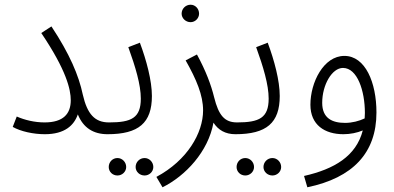

<svg xmlns="http://www.w3.org/2000/svg" viewBox="-20 -564 1671 814"><path d="M169 -45C127 -45 85 -55 51 -70L34 -26C67 -7 121 5 170 5C255 5 294 -33 310 -79C333 -22 376 5 436 5C460 5 470 -7 470 -21C470 -34 462 -45 442 -45C382 -45 350 -80 331 -163C314 -244 275 -336 198 -452L155 -424C261 -267 280 -185 280 -139C280 -82 249 -45 169 -45Z M593 180C613 180 630 164 630 144C630 123 613 106 593 106C572 106 555 123 555 144C555 164 572 180 593 180ZM478 180C498 180 515 164 515 144C515 123 498 106 478 106C457 106 441 123 441 144C441 164 457 180 478 180Z M436 5C568 5 624 -43 624 -157C624 -222 601 -308 573 -383L524 -364C554 -281 577 -205 577 -146C577 -64 537 -45 443 -45Z M788 -470C808 -470 824 -487 824 -506C824 -527 808 -544 788 -544C767 -544 750 -527 750 -506C750 -487 767 -470 788 -470Z M669 230C766 182 863 79 885 -44C905 -13 935 5 978 5C1002 5 1012 -7 1012 -21C1012 -34 1005 -45 985 -45C932 -45 907 -75 888 -151C875 -204 853 -263 815 -333L767 -308C813 -227 841 -160 841 -96C841 0 774 116 643 186Z M1135 180C1155 180 1172 164 1172 144C1172 123 1155 106 1135 106C1114 106 1097 123 1097 144C1097 164 1114 180 1135 180ZM1020 180C1040 180 1057 164 1057 144C1057 123 1040 106 1020 106C999 106 983 123 983 144C983 164 999 180 1020 180Z M978 5C1110 5 1166 -43 1166 -157C1166 -222 1143 -308 1115 -383L1066 -364C1096 -281 1119 -205 1119 -146C1119 -64 1079 -45 985 -45Z M1283 230C1476 190 1576 84 1576 -87C1576 -214 1529 -327 1440 -327C1352 -327 1296 -215 1296 -120C1296 -34 1357 5 1436 5C1465 5 1494 -1 1518 -11C1490 98 1397 153 1269 182ZM1346 -128C1346 -205 1388 -276 1434 -276C1495 -276 1527 -179 1527 -85C1527 -77 1526 -69 1526 -62C1503 -51 1473 -43 1443 -43C1388 -43 1346 -63 1346 -128Z"/></svg>

Font: Noto Sans Arabic Cond Light
Style: Regular
Weight: 300
Width: 3
Designer: Monotype Design Team, Nadine Chahine, Nizar Qandah and Khaled Hosny
Foundry: Monotype Imaging Inc.
Version: Version 2.012